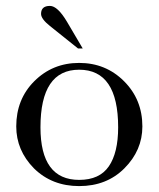

<svg xmlns="http://www.w3.org/2000/svg" viewBox="-20 -629 537 650"><path d="M149 -541Q119 -565 119 -582Q119 -609 149 -609Q175 -609 207 -555L260 -465H244ZM35 -201Q35 -293 96 -354Q158 -416 248 -416Q338 -416 400 -354Q462 -292 462 -201Q462 -120 401 -59Q341 1 248 1Q156 1 95 -59Q35 -120 35 -201ZM117 -198Q117 -20 248 -20Q317 -20 348.5 -66Q380 -112 380 -198Q380 -393 248 -393Q117 -393 117 -198Z"/></svg>

Font: New Athena Unicode
Style: Regular
Weight: 400
Designer: J. Rusten 1997; rev. by R. Hancock 2001, 2002, rev. by D. Mastronarde 2002-2021
Foundry: GreekKeys New Athena Unicode
Version: Version 5.008